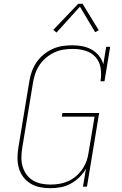

<svg xmlns="http://www.w3.org/2000/svg" viewBox="-20 -981 640 1009"><path d="M244 8Q216 8 189 2.5Q162 -3 139.5 -17Q117 -31 101.5 -52Q86 -73 79 -98.5Q72 -124 72 -152Q72 -180 77 -208L134 -553Q138 -579 147 -604.5Q156 -630 171.5 -653Q187 -676 209 -694Q231 -712 256 -723.5Q281 -735 307.5 -739Q334 -743 360 -743Q387 -743 413 -738Q439 -733 461.5 -720.5Q484 -708 500 -688Q516 -668 523 -643L538 -735H559L529 -554H508Q514 -588 509 -622Q504 -656 483 -680Q462 -704 430 -714Q398 -724 364 -724Q340 -724 315.5 -720.5Q291 -717 268 -706.5Q245 -696 224.5 -679.5Q204 -663 189.5 -642Q175 -621 166.5 -597.5Q158 -574 154 -550L97 -205Q93 -180 92.5 -155Q92 -130 98.5 -107Q105 -84 118.5 -65Q132 -46 152 -33.5Q172 -21 196.5 -16Q221 -11 246 -11Q246 -11 246 -11Q246 -11 246 -11Q269 -11 292.5 -15Q316 -19 338.5 -29Q361 -39 380 -55.5Q399 -72 413 -92.5Q427 -113 435 -135.5Q443 -158 446 -182L477 -368H305L308 -387H501L437 0H416L432 -95Q418 -70 397 -49.5Q376 -29 351 -15.5Q326 -2 298.5 3Q271 8 244 8ZM277 -810 260 -824 391 -961H414L499 -822L480 -812L400 -946Z"/></svg>

Font: Iosevka Slab Thin Extended
Style: Italic
Weight: 100
Width: 7
Italic angle: -9°
Monospace: yes
Designer: Belleve Invis
Foundry: Belleve Invis
Version: Version 11.1.0; ttfautohint (v1.8.3)